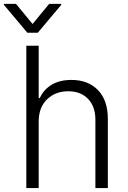

<svg xmlns="http://www.w3.org/2000/svg" viewBox="-51 -961 655 981"><path d="M146.7 -340.9V0H83.5V-727.3H146.7V-459.9H152.3Q172.2 -503.6 213.1 -528.1Q253.9 -552.6 313.9 -552.6Q399.1 -552.6 449.6 -500.7Q500 -448.9 500 -353.3V0H436.4V-349.4Q436.4 -416.5 399 -455.6Q361.5 -494.7 297.9 -494.7Q231.2 -494.7 188.9 -452.9Q146.7 -411.2 146.7 -340.9ZM30.5 -941.4 115.4 -838.4 200.3 -941.4H262.1V-936.4L142 -793.7H88.8L-31.2 -936.4V-941.4Z"/></svg>

Font: Inter Light BETA
Style: Regular
Weight: 300
Designer: Rasmus Andersson
Foundry: rsms
Version: Version 3.011;git-f93a4a705